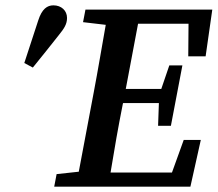

<svg xmlns="http://www.w3.org/2000/svg" viewBox="-20 -699 815 719"><path d="M183 0H693L732 -175H668L624 -53H394C408 -139 423 -225 440 -310L441 -313H575L572 -228H620L663 -454H614L584 -366H451L497 -610H686L685 -488H750L775 -663H300L291 -616L376 -606C361 -522 347 -437 331 -353L275 -56L192 -47ZM71 -463 103 -446C136 -486 167 -526 199 -566C221 -593 231 -609 231 -632C231 -659 210 -679 180 -679C157 -679 137 -666 123 -622C106 -571 88 -516 71 -463Z"/></svg>

Font: Source Serif Pro Semibold
Style: Italic
Weight: 600
Italic angle: -12°
Designer: Frank Grießhammer
Foundry: Adobe Systems Incorporated
Version: Version 3.001;hotconv 1.0.111;makeotfexe 2.5.65597